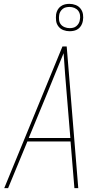

<svg xmlns="http://www.w3.org/2000/svg" viewBox="-20 -976 540 996"><path d="M2 0 304 -735H326L386 0H366L346 -242H122L22 0ZM345 -260 326 -490Q321 -542 317.5 -594.5Q314 -647 310 -700Q288 -647 266.5 -594.5Q245 -542 224 -490L129 -260ZM341 -814Q324 -814 308.5 -820Q293 -826 283 -839Q273 -852 271 -868.5Q269 -885 271 -902Q273 -914 279 -925Q285 -936 295.5 -943.5Q306 -951 317.5 -953.5Q329 -956 340 -956Q357 -956 372.5 -950Q388 -944 398 -931Q408 -918 410.5 -901.5Q413 -885 410 -868Q408 -856 402 -845Q396 -834 386 -826.5Q376 -819 364 -816.5Q352 -814 341 -814ZM341 -830Q350 -830 359 -832Q368 -834 375.5 -840Q383 -846 388 -854.5Q393 -863 394 -872Q397 -885 395 -898Q393 -911 385.5 -920.5Q378 -930 366 -935Q354 -940 341 -940Q332 -940 322.5 -938Q313 -936 305.5 -930Q298 -924 293 -915.5Q288 -907 287 -898Q285 -885 286.5 -872Q288 -859 295.5 -849.5Q303 -840 315.5 -835Q328 -830 341 -830Z"/></svg>

Font: Iosevka SS18 Thin
Style: Italic
Weight: 100
Italic angle: -9°
Monospace: yes
Designer: Belleve Invis
Foundry: Belleve Invis
Version: Version 25.1.1; ttfautohint (v1.8.4)